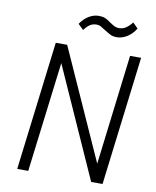

<svg xmlns="http://www.w3.org/2000/svg" viewBox="-95 -954 835 1028"><g transform="rotate(10 322.5 -440.5)"><path d="M288 -793 259 -821Q277 -849 303.5 -865.5Q330 -882 359 -882Q379 -882 392.5 -876.5Q406 -871 425 -857Q441 -846 451.5 -841Q462 -836 475 -836Q495 -836 511 -846Q527 -856 546 -879L574 -851Q556 -821 528.5 -803.5Q501 -786 472 -786Q452 -786 438.5 -792.5Q425 -799 406 -811Q389 -822 378.5 -828Q368 -834 355 -834Q335 -834 320 -824.5Q305 -815 288 -793ZM70 1 156 -700H218L487 -101L560 -700H620L534 1H472L204 -598L130 1Z"/></g></svg>

Font: Haskoy Light
Style: Italic
Weight: 300
Designer: Ertekin Erdin
Foundry: Ertekin Erdin
Version: Version 2.000; ttfautohint (v1.8.4.7-5d5b)